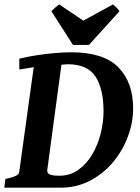

<svg xmlns="http://www.w3.org/2000/svg" viewBox="-25 -873 649 893"><path d="M594.2 -368.7Q594.2 -304.2 570.3 -239Q546.4 -173.8 501.7 -119.9Q457 -65.9 394.5 -33Q332 0 254.4 0H-4.9L0 -40.5Q62 -53.7 64 -70.3L131.8 -560.5L64.9 -549.8V-600.1Q102.1 -609.4 145.3 -616Q188.5 -622.6 230.5 -626.2Q272.5 -629.9 305.7 -629.9Q457 -629.9 525.6 -559.8Q594.2 -489.7 594.2 -368.7ZM290 -574.2Q282.7 -574.2 275.4 -573.2Q268.1 -572.3 260.7 -571.8L194.8 -82.5Q192.9 -68.4 205.6 -62Q218.3 -55.7 251.5 -55.7Q300.8 -55.7 339.1 -82.8Q377.4 -109.9 403.6 -154.1Q429.7 -198.2 443.1 -251Q456.5 -303.7 456.5 -355Q456.5 -459.5 419.2 -516.8Q381.8 -574.2 290 -574.2ZM530.8 -820.8 388.7 -664.1H314.5L213.9 -820.8Q221.7 -829.1 232.2 -838.1Q242.7 -847.2 250.5 -852.5L362.3 -776.9L500.5 -852.5Q506.3 -847.7 515.9 -838.6Q525.4 -829.6 530.8 -820.8Z"/></svg>

Font: Gentium Book Plus
Style: Bold Italic
Weight: 700
Italic angle: -8°
Designer: Victor Gaultney, Annie Olsen, Iska Routamaa, Becca Hirsbrunner
Foundry: SIL International
Version: Version 6.101